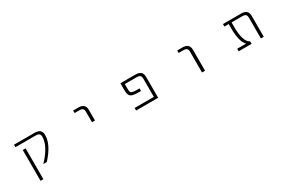

<svg xmlns="http://www.w3.org/2000/svg" viewBox="122 -1750 4755 3196"><g transform="rotate(-30 2500.0 -151.5)"><path d="M635.7 -522.5Q767.6 -522.5 767.6 -402.3Q767.6 -217.8 565.4 1H499Q711.9 -222.7 711.9 -399.4Q711.9 -439.5 692.4 -457Q672.9 -474.6 627 -474.6H237.3V-522.5ZM319.3 218.8V-373H374V218.8Z M1374 -474.6V-522.5H1474.6Q1606.4 -522.5 1606.4 -402.3V-197.3H1548.8V-398.4Q1548.8 -439.5 1529.8 -457Q1510.7 -474.6 1464.8 -474.6Z M2574.2 -522.5Q2706.1 -522.5 2706.1 -402.3V1H2282.2V-47.9H2651.4V-398.4Q2651.4 -439.5 2631.8 -457Q2612.3 -474.6 2566.4 -474.6H2339.8V-398.4Q2339.8 -367.2 2340.8 -352.5Q2341.8 -337.9 2347.7 -323.7Q2353.5 -309.6 2361.3 -305.2Q2369.1 -300.8 2391.1 -295.4Q2413.1 -290 2439 -289.6Q2464.8 -289.1 2515.6 -289.1V-239.3Q2459 -239.3 2425.3 -241.2Q2391.6 -243.2 2364.3 -249.5Q2336.9 -255.9 2322.3 -266.6Q2307.6 -277.3 2297.9 -296.9Q2288.1 -316.4 2285.2 -339.4Q2282.2 -362.3 2282.2 -398.4V-522.5Z M3374 -474.6V-522.5H3474.6Q3606.4 -522.5 3607.4 -402.3V1H3548.8V-398.4Q3548.8 -439.5 3529.8 -457Q3510.7 -474.6 3464.8 -474.6Z M4736.3 1H4680.7V-398.4Q4680.7 -439.5 4661.6 -457Q4642.6 -474.6 4595.7 -474.6H4391.6V-388.7Q4391.6 -101.6 4502 -45.9V1H4253.9V-47.9H4424.8Q4337.9 -130.9 4336.9 -388.7V-474.6H4253.9V-522.5H4603.5Q4736.3 -522.5 4736.3 -402.3Z"/></g></svg>

Font: GenEi Gothic M Light
Style: Regular
Weight: 300
Designer: o_tamon (Modified); [Source Han Sans]
Ryoko NISHIZUKA  (kana & ideographs); Paul D. Hunt (Latin, Greek & Cyrillic); Wenl
Version: Version 1.1a;Original Version 1.004